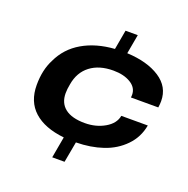

<svg xmlns="http://www.w3.org/2000/svg" viewBox="-137 -860 1024 1044"><g transform="rotate(20 375.0 -338.5)"><path d="M274.9 53.2 296.9 -69.8Q182.6 -82 121.8 -137Q61 -191.9 61 -288.1Q61 -375.5 94.2 -439Q131.8 -519.5 209.5 -564.7Q287.1 -609.9 394 -617.2L414.1 -730H484.9L464.8 -618.2Q582.5 -612.8 654.8 -565.7Q727.1 -518.6 727.1 -436Q727.1 -418.9 724.1 -398.9H565.9Q566.9 -403.8 566.9 -414.1Q566.9 -455.6 527.3 -479.7Q487.8 -503.9 426.8 -503.9Q345.2 -503.9 293.7 -464.6Q242.2 -425.3 230 -353Q224.1 -323.2 224.1 -299.8Q224.1 -242.7 262.9 -212.4Q301.8 -182.1 377 -182.1Q441.4 -182.1 491.9 -211.4Q542.5 -240.7 550.8 -287.1H704.1Q691.4 -215.8 642.3 -165.5Q593.3 -115.2 523.2 -91.6Q453.1 -67.9 368.2 -66.9L346.2 53.2Z"/></g></svg>

Font: Archivo Expanded
Style: Bold Italic
Weight: 700
Width: 7
Italic angle: -10°
Designer: Hector Gatti
Foundry: Omnibus-Type
Version: Version 2.001